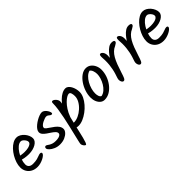

<svg xmlns="http://www.w3.org/2000/svg" viewBox="131 -1467 2657 2657"><g transform="rotate(-45 1459.5 -138.5)"><path d="M273.2 -511.1Q304.7 -511.1 332.8 -495Q360.9 -479 382.8 -453.6Q404.7 -428.1 417.4 -398.4Q430.1 -368.7 430.1 -341Q430.1 -316 414.2 -294.6Q398.3 -273.3 371.4 -257.7Q344.4 -242.2 309.5 -233.6Q274.6 -225.1 236.6 -225.1Q193.2 -225.1 155 -231.9Q116.7 -238.7 84 -248.3L95 -306.9Q122 -298.7 155.3 -293.8Q188.6 -288.8 214.1 -288.8Q255.6 -288.8 286.5 -296.1Q317.3 -303.3 334.9 -317.4Q352.4 -331.5 352.4 -350.5Q352.4 -367.3 340.8 -385.7Q329.2 -404.2 312.3 -417.9Q295.4 -431.7 279.2 -431.7Q247.4 -431.7 215.2 -405.4Q183 -379.1 156.4 -337.2Q129.8 -295.4 113.5 -248.7Q97.2 -202 97.2 -161.9Q97.2 -128.4 118.6 -109.3Q139.9 -90.1 180.5 -90.1Q229.8 -90.1 261.9 -98.7Q294 -107.3 314.4 -116Q334.9 -124.6 348.9 -124.6Q362.8 -124.6 368.9 -119.4Q374.9 -114.1 374.9 -104.7Q374.9 -92.2 358.4 -76.6Q341.9 -61 315.2 -47Q288.4 -33 256.8 -24.1Q225.2 -15.3 195 -15.3Q142.6 -15.3 103 -36.5Q63.4 -57.8 41 -95.6Q18.5 -133.3 18.5 -180.3Q18.5 -223.3 33.4 -269Q48.2 -314.7 73.6 -357.9Q99 -401 131.8 -435.9Q164.5 -470.7 200.9 -490.9Q237.2 -511.1 273.2 -511.1Z M861.1 -408.2Q861.1 -390.7 845.3 -390.7Q833 -390.7 822 -399.6Q811 -408.5 799 -417.2Q787 -425.9 768.6 -425.9Q757.7 -425.9 736.5 -418.8Q715.2 -411.8 692.1 -399.6Q668.9 -387.4 653 -371.8Q637 -356.3 637 -338.7Q637 -325.4 655.5 -310.3Q673.9 -295.2 701.4 -277.6Q728.8 -259.9 756.3 -238.6Q783.7 -217.3 802.2 -191.1Q820.7 -164.9 820.7 -133.1Q820.7 -106.1 796.6 -78.9Q772.5 -51.7 730.8 -33.5Q689 -15.3 636 -15.3Q586.7 -15.3 545.9 -33Q505.1 -50.7 480.8 -74.2Q456.4 -97.7 456.4 -115.5Q456.4 -129.3 463 -136.6Q469.5 -143.8 478.7 -143.8Q489.7 -143.8 501.2 -135.9Q512.7 -127.9 528.6 -117.8Q544.4 -107.7 568.2 -99.8Q592.1 -91.8 627.2 -91.8Q662.3 -91.8 685.1 -98.4Q707.8 -104.9 719 -115.9Q730.2 -126.9 730.2 -139.5Q730.2 -161 711.3 -179.8Q692.5 -198.7 665 -216.8Q637.6 -235 609.9 -254Q582.3 -273 563.4 -294.9Q544.6 -316.7 544.6 -343.4Q544.6 -365.7 560.8 -389.3Q577.1 -412.8 603.4 -434.4Q629.6 -455.9 659.8 -473.3Q689.9 -490.7 718.3 -500.7Q746.7 -510.7 766.7 -510.7Q785.4 -510.7 802.5 -499.4Q819.5 -488 832.6 -471.2Q845.7 -454.5 853.4 -437.2Q861.1 -420 861.1 -408.2Z M1056.8 -432.8Q1056.8 -415.3 1049.9 -382.3Q1043 -349.3 1030.7 -299.2Q1018.3 -249.1 1001 -181.4Q983.8 -113.7 963.4 -26.3Q955.3 8 945.1 53.4Q934.8 98.8 923.9 141.9Q913 185 902.5 213.3Q891.9 241.5 882.9 241.5Q873.4 241.5 863 231Q852.5 220.5 845.4 206.1Q838.3 191.8 838.3 181Q838.3 169.2 847.8 128.6Q857.2 88 871.5 28.3Q885.8 -31.4 902.3 -101.6Q918.7 -171.8 933.4 -242.8Q948 -313.7 957.2 -377.7Q966.3 -441.6 966.3 -488Q966.3 -503.3 970.5 -510.6Q974.7 -518 987.5 -518Q994.5 -518 1006.4 -511.5Q1018.2 -504.9 1029.7 -493.2Q1041.2 -481.4 1049 -465.9Q1056.8 -450.4 1056.8 -432.8ZM1339.8 -338.1Q1339.8 -295.3 1318.3 -250.6Q1296.8 -205.8 1260.5 -163.8Q1224.1 -121.8 1179.6 -88.9Q1135 -56 1088.5 -36.3Q1042 -16.6 1000.1 -16.6Q954.7 -16.6 934.4 -37.2Q914 -57.8 914 -81.5Q914 -91.4 919.1 -96.1Q924.2 -100.8 931.7 -100.8Q941.1 -100.8 955.6 -97.9Q970.1 -94.9 989.7 -94.9Q1029.8 -94.9 1075.5 -115.9Q1121.1 -136.9 1161.5 -173.1Q1201.9 -209.2 1227.5 -253.8Q1253 -298.4 1253 -344.7Q1253 -376.9 1244.5 -402.3Q1235.9 -427.8 1214.3 -427.8Q1198.2 -427.8 1171.7 -412.6Q1145.2 -397.3 1114.5 -366.9Q1083.8 -336.5 1054.4 -291.4Q1024.9 -246.3 1003.2 -187.3L970.8 -247.9Q993.9 -308.2 1024.9 -357Q1055.8 -405.8 1091.2 -440.8Q1126.6 -475.7 1163 -494.8Q1199.4 -514 1234.1 -514Q1256 -514 1275.4 -498.6Q1294.7 -483.2 1309.2 -457.8Q1323.6 -432.3 1331.7 -400.9Q1339.8 -369.5 1339.8 -338.1Z M1771.3 -342.6Q1771.3 -284.2 1751 -226.3Q1730.6 -168.4 1694.3 -120.5Q1657.9 -72.7 1610.5 -44Q1563.1 -15.3 1509 -15.3Q1474.3 -15.3 1447.7 -36.8Q1421.1 -58.3 1405.7 -95Q1390.3 -131.7 1390.3 -176.7Q1390.3 -235.5 1410.5 -294.6Q1430.7 -353.7 1465 -402.9Q1499.4 -452.1 1542.3 -481.8Q1585.3 -511.4 1630.4 -511.4Q1673 -511.4 1704.5 -487.2Q1736 -463 1753.7 -424.3Q1771.3 -385.6 1771.3 -342.6ZM1643.8 -449.7Q1607.5 -439.9 1576.9 -410.4Q1546.2 -381 1523.7 -340.4Q1501.1 -299.9 1488.6 -255.9Q1476.1 -211.9 1476.1 -172.9Q1476.1 -144.7 1484 -119.6Q1491.8 -94.4 1513.5 -83.4Q1552.3 -91.2 1584.1 -119Q1615.9 -146.8 1638.9 -185.5Q1662 -224.2 1674.6 -265.7Q1687.2 -307.2 1687.2 -341.3Q1687.2 -372.7 1676.4 -404.2Q1665.6 -435.6 1643.8 -449.7Z M1971.2 -422.7Q1971.2 -396.4 1967.5 -358.1Q1963.8 -319.9 1948.6 -257.7L1936 -324.4Q1950.1 -348 1970.9 -379.5Q1991.6 -411 2016.7 -440.8Q2041.9 -470.5 2071.7 -490.4Q2101.6 -510.2 2133.6 -510.2Q2155.2 -510.2 2168.9 -504.4Q2182.5 -498.5 2182.5 -486.3Q2182.5 -472.6 2170.3 -462.8Q2158 -453 2136.5 -441.4Q2100.5 -426.1 2072.7 -399.1Q2045 -372.1 2022.2 -332.7Q1999.4 -293.3 1978.3 -237.7Q1952.6 -169 1937.2 -118.2Q1921.8 -67.3 1909.3 -40.2Q1896.8 -13 1878 -13Q1866.1 -13 1857.2 -22.6Q1848.3 -32.3 1843.9 -46.8Q1839.5 -61.3 1839.5 -75.1Q1839.5 -89.6 1847.2 -112.1Q1854.9 -134.6 1865.1 -166.6Q1875.3 -198.5 1883.2 -238.3Q1890.2 -271.8 1894.1 -309.4Q1898.1 -347.1 1898.1 -388.9Q1898.1 -409 1896.4 -428.4Q1894.7 -447.7 1894.7 -463.5Q1894.7 -483.6 1898.4 -497.4Q1902.2 -511.1 1916.7 -511.1Q1928.4 -511.1 1940.9 -500.7Q1953.4 -490.3 1962.3 -470.6Q1971.2 -450.9 1971.2 -422.7Z M2302.2 -422.7Q2302.2 -396.4 2298.5 -358.1Q2294.8 -319.9 2279.6 -257.7L2267 -324.4Q2281.1 -348 2301.9 -379.5Q2322.6 -411 2347.7 -440.8Q2372.9 -470.5 2402.7 -490.4Q2432.6 -510.2 2464.6 -510.2Q2486.2 -510.2 2499.9 -504.4Q2513.5 -498.5 2513.5 -486.3Q2513.5 -472.6 2501.3 -462.8Q2489 -453 2467.5 -441.4Q2431.5 -426.1 2403.7 -399.1Q2376 -372.1 2353.2 -332.7Q2330.4 -293.3 2309.3 -237.7Q2283.6 -169 2268.2 -118.2Q2252.8 -67.3 2240.3 -40.2Q2227.8 -13 2209 -13Q2197.1 -13 2188.2 -22.6Q2179.3 -32.3 2174.9 -46.8Q2170.5 -61.3 2170.5 -75.1Q2170.5 -89.6 2178.2 -112.1Q2185.9 -134.6 2196.1 -166.6Q2206.3 -198.5 2214.2 -238.3Q2221.2 -271.8 2225.1 -309.4Q2229.1 -347.1 2229.1 -388.9Q2229.1 -409 2227.4 -428.4Q2225.7 -447.7 2225.7 -463.5Q2225.7 -483.6 2229.4 -497.4Q2233.2 -511.1 2247.7 -511.1Q2259.4 -511.1 2271.9 -500.7Q2284.4 -490.3 2293.3 -470.6Q2302.2 -450.9 2302.2 -422.7Z M2742.2 -511.1Q2773.7 -511.1 2801.8 -495Q2829.9 -479 2851.8 -453.6Q2873.7 -428.1 2886.4 -398.4Q2899.1 -368.7 2899.1 -341Q2899.1 -316 2883.2 -294.6Q2867.3 -273.3 2840.4 -257.7Q2813.4 -242.2 2778.5 -233.6Q2743.6 -225.1 2705.6 -225.1Q2662.2 -225.1 2624 -231.9Q2585.7 -238.7 2553 -248.3L2564 -306.9Q2591 -298.7 2624.3 -293.8Q2657.6 -288.8 2683.1 -288.8Q2724.6 -288.8 2755.5 -296.1Q2786.3 -303.3 2803.9 -317.4Q2821.4 -331.5 2821.4 -350.5Q2821.4 -367.3 2809.8 -385.7Q2798.2 -404.2 2781.3 -417.9Q2764.4 -431.7 2748.2 -431.7Q2716.4 -431.7 2684.2 -405.4Q2652 -379.1 2625.4 -337.2Q2598.8 -295.4 2582.5 -248.7Q2566.2 -202 2566.2 -161.9Q2566.2 -128.4 2587.6 -109.3Q2608.9 -90.1 2649.5 -90.1Q2698.8 -90.1 2730.9 -98.7Q2763 -107.3 2783.4 -116Q2803.9 -124.6 2817.9 -124.6Q2831.8 -124.6 2837.9 -119.4Q2843.9 -114.1 2843.9 -104.7Q2843.9 -92.2 2827.4 -76.6Q2810.9 -61 2784.2 -47Q2757.4 -33 2725.8 -24.1Q2694.2 -15.3 2664 -15.3Q2611.6 -15.3 2572 -36.5Q2532.4 -57.8 2510 -95.6Q2487.5 -133.3 2487.5 -180.3Q2487.5 -223.3 2502.4 -269Q2517.2 -314.7 2542.6 -357.9Q2568 -401 2600.8 -435.9Q2633.5 -470.7 2669.9 -490.9Q2706.2 -511.1 2742.2 -511.1Z"/></g></svg>

Font: Kalam Variable Light
Style: Regular
Weight: 300
Designer: Lipi Raval, Jonny Pinhorn
Foundry: Indian Type Foundry
Version: Version 3.000